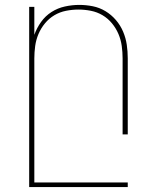

<svg xmlns="http://www.w3.org/2000/svg" viewBox="-20 -548 640 783"><path d="M99 215V-520H120V-406Q130 -434 147.5 -458.5Q165 -483 190 -499Q215 -515 244.5 -521.5Q274 -528 303 -528Q331 -528 358.5 -522.5Q386 -517 410 -502.5Q434 -488 452.5 -466.5Q471 -445 482 -419Q493 -393 497 -365.5Q501 -338 501 -310V0H480V-310Q480 -335 476.5 -360.5Q473 -386 463 -409.5Q453 -433 436.5 -453Q420 -473 398 -486Q376 -499 350.5 -504Q325 -509 300 -509Q275 -509 249.5 -504Q224 -499 202 -486Q180 -473 163.5 -453Q147 -433 137 -409.5Q127 -386 123.5 -360.5Q120 -335 120 -310V196H501V215Z"/></svg>

Font: Iosevka Thin Extended
Style: Regular
Weight: 100
Width: 7
Monospace: yes
Designer: Belleve Invis
Foundry: Belleve Invis
Version: Version 32.5.0; ttfautohint (v1.8.4)